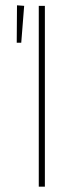

<svg xmlns="http://www.w3.org/2000/svg" viewBox="-20 -703 299 723"><path d="M149 -681V0H126V-681ZM44 -683 71 -681 60 -542H43Z"/></svg>

Font: Fira Sans Condensed Thin
Style: Regular
Weight: 250
Width: 3
Designer: Carrois Corporate & Edenspiekermann AG
Foundry: Carrois Corporate GbR & Edenspiekermann AG
Version: Version 4.203